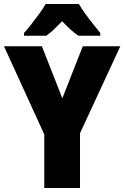

<svg xmlns="http://www.w3.org/2000/svg" viewBox="-20 -947 626 967"><path d="M294 -452 397 -714H586L383 -276V0H203V-270L0 -714H191ZM377 -927Q397 -893 427 -854Q457 -815 485 -781V-767H375Q355 -780 335.5 -798Q316 -816 293 -840Q269 -816 250.5 -798Q232 -780 213 -767H101V-781Q117 -798 138 -825Q159 -852 179 -879.5Q199 -907 210 -927Z"/></svg>

Font: Noto Sans Oriya Cond Blk
Style: Regular
Weight: 900
Width: 3
Designer: Amélie Bonet and Sol Matas
Foundry: Google LLC
Version: Version 2.006; ttfautohint (v1.8.4.7-5d5b)